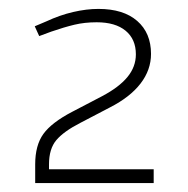

<svg xmlns="http://www.w3.org/2000/svg" viewBox="-20 -831 422 431"><path d="M59 -420V-462Q59 -505 77.5 -530.5Q96 -556 142 -580L209 -615Q247 -635 266 -658Q285 -681 285 -709Q285 -743 262 -762Q239 -781 197 -781Q170 -781 147 -775.5Q124 -770 95 -760L68 -750L58 -772L84 -783Q114 -797 144 -804Q174 -811 201 -811Q257 -811 288 -784Q319 -757 319 -710Q319 -674 295.5 -643.5Q272 -613 227 -590L160 -555Q123 -536 106.5 -516.5Q90 -497 90 -462V-441L84 -451H325V-420Z"/></svg>

Font: REM Medium Thin
Style: Regular
Weight: 250
Version: Version 1.005;gftools[0.9.28]